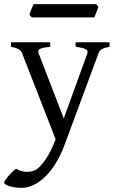

<svg xmlns="http://www.w3.org/2000/svg" viewBox="-33 -657 556 921"><path d="M492.7 -433.1Q478 -429.7 468.8 -426.8Q459.5 -423.8 453.6 -420.2Q447.8 -416.5 444.6 -411.9Q441.4 -407.2 439 -399.9L275.9 40Q255.4 94.2 230.2 132.8Q205.1 171.4 178 196Q150.9 220.7 123.5 232.4Q96.2 244.1 71.8 244.1Q53.2 244.1 37.6 241.7Q22 239.3 10.7 235.6Q-0.5 231.9 -6.8 227.3Q-13.2 222.7 -13.2 218.3Q-13.2 215.3 -7.3 206.5Q-1.5 197.8 7.3 187.3Q16.1 176.8 26.1 167Q36.1 157.2 43.9 152.3Q67.4 166 90.6 167Q113.8 168 131.8 161.1Q140.6 158.2 152.3 147.5Q164.1 136.7 176 121.1Q188 105.5 199.5 85.7Q210.9 65.9 219.7 44.9L233.9 11.2L73.7 -399.9Q69.3 -413.6 56.6 -420.7Q43.9 -427.7 19.5 -433.1V-454.1H208V-433.1Q189 -430.7 177 -428.2Q165 -425.8 158.4 -422.1Q151.9 -418.5 150.9 -413.1Q149.9 -407.7 152.8 -399.9L272.9 -88.9L385.7 -399.9Q388.2 -407.2 386.5 -412.4Q384.8 -417.5 378.2 -421.1Q371.6 -424.8 359.6 -427.5Q347.7 -430.2 329.6 -433.1V-454.1H492.7ZM438.5 -625.5Q437.5 -620.1 435.1 -613Q432.6 -606 429.7 -598.9Q426.8 -591.8 424.1 -585Q421.4 -578.1 419.4 -573.7H119.1L108.4 -585.9Q109.4 -591.3 111.8 -598.1Q114.3 -605 117.2 -612.1Q120.1 -619.1 123 -625.7Q126 -632.3 128.4 -637.2H427.7Z"/></svg>

Font: Gentium Plus
Style: Regular
Weight: 400
Designer: J. Victor Gaultney, Annie Olsen, Iska Routamaa
Foundry: SIL International
Version: Version 1.510